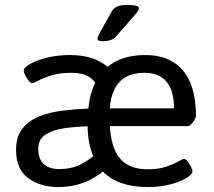

<svg xmlns="http://www.w3.org/2000/svg" viewBox="-20 -752 869 778"><path d="M568 -529Q636 -529 682 -500.5Q728 -472 751 -417Q774 -362 774 -282Q774 -276 768 -266Q762 -256 754.5 -248.5Q747 -241 741 -241H425Q429 -180 446.5 -141.5Q464 -103 497 -84.5Q530 -66 579 -66Q622 -66 653 -76.5Q684 -87 702 -97.5Q720 -108 725 -108Q732 -108 740 -98Q748 -88 754 -76Q760 -64 760 -58Q760 -49 746 -38Q732 -27 707.5 -17Q683 -7 650.5 -0.5Q618 6 580 6Q518 6 472.5 -10Q427 -26 397 -57Q376 -40 349 -25.5Q322 -11 288.5 -2.5Q255 6 216 6Q143 6 94 -30.5Q45 -67 45 -144Q45 -198 70.5 -230.5Q96 -263 138 -280Q180 -297 232 -303.5Q284 -310 338 -312Q344 -374 366 -416Q355 -434 331.5 -445.5Q308 -457 267 -457Q222 -457 188.5 -446.5Q155 -436 135.5 -425.5Q116 -415 111 -415Q104 -415 96 -425Q88 -435 82 -447.5Q76 -460 76 -465Q76 -478 102 -493Q128 -508 171 -518.5Q214 -529 264 -529Q314 -529 352 -516.5Q390 -504 416 -481Q473 -529 568 -529ZM335 -240Q287 -239 241 -232.5Q195 -226 165 -207Q135 -188 135 -149Q135 -109 156.5 -88Q178 -67 220 -67Q266 -67 298.5 -82Q331 -97 358 -119Q336 -170 335 -240ZM565 -457Q522 -457 492 -441Q462 -425 445 -392.5Q428 -360 425 -313H685Q685 -384 655 -420.5Q625 -457 565 -457ZM495 -732Q543 -732 543 -719Q543 -715 540 -709.5Q537 -704 527.5 -693Q518 -682 499.5 -660.5Q481 -639 449 -603Q441 -594 427.5 -589.5Q414 -585 398 -585Q386 -585 380.5 -587.5Q375 -590 375 -595Q375 -602 387 -624Q399 -646 433 -706Q441 -720 456 -726Q471 -732 495 -732Z"/></svg>

Font: Asap VF Beta
Style: Regular
Weight: 400
Designer: Pablo Cosgaya
Foundry: Pablo Cosgaya
Version: Version 1.007